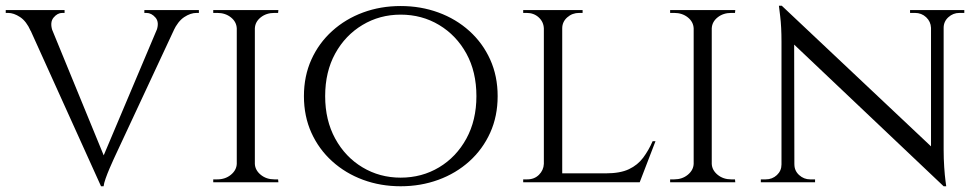

<svg xmlns="http://www.w3.org/2000/svg" viewBox="-25 -635 3415 669"><path d="M327 14 52 -594H131L344 -75ZM327 14 320 -55 549 -597H612L375 -89Q375 -89 369.5 -77Q364 -65 356.5 -47.5Q349 -30 343 -13Q337 4 336 14ZM520 -527Q531 -557 517 -573.5Q503 -590 485 -590H478V-600H668V-590Q668 -590 664 -590Q660 -590 660 -590Q639 -590 617 -575.5Q595 -561 579 -527ZM158 -527H82Q67 -561 45 -575.5Q23 -590 3 -590Q3 -590 -1 -590Q-5 -590 -5 -590V-600H200V-590H192Q175 -590 161.5 -573.5Q148 -557 158 -527Z M863 -600V0H800V-600ZM803 -64V0H718V-10Q718 -10 725 -10Q732 -10 732 -10Q760 -10 779.5 -26Q799 -42 800 -64ZM860 -64H863Q864 -42 883.5 -26Q903 -10 931 -10Q931 -10 937.5 -10Q944 -10 944 -10L945 0H860ZM860 -536V-600H945L944 -590Q944 -590 937.5 -590Q931 -590 931 -590Q903 -590 883.5 -574.5Q864 -559 863 -536ZM803 -536H800Q799 -559 779.5 -574.5Q760 -590 732 -590Q731 -590 724.5 -590Q718 -590 718 -590V-600H803Z M1371 -614Q1441 -614 1502.5 -591.5Q1564 -569 1610.5 -527Q1657 -485 1683 -427.5Q1709 -370 1709 -300Q1709 -230 1683 -172.5Q1657 -115 1610.5 -73Q1564 -31 1502.5 -8.5Q1441 14 1371 14Q1301 14 1240 -8.5Q1179 -31 1132.5 -73Q1086 -115 1060 -172.5Q1034 -230 1034 -300Q1034 -370 1060 -427.5Q1086 -485 1132.5 -527Q1179 -569 1240 -591.5Q1301 -614 1371 -614ZM1371 -16Q1445 -16 1505 -52Q1565 -88 1600 -152Q1635 -216 1635 -300Q1635 -385 1600 -448.5Q1565 -512 1505 -548Q1445 -584 1371 -584Q1298 -584 1238 -548Q1178 -512 1143 -448.5Q1108 -385 1108 -300Q1108 -216 1143 -152Q1178 -88 1238 -52Q1298 -16 1371 -16Z M1934 -600V0H1870V-600ZM2203 -31 2201 0H1932V-31ZM2259 -143 2204 0H2052L2086 -31Q2136 -31 2166.5 -45.5Q2197 -60 2216 -85.5Q2235 -111 2249 -143ZM1872 -64 1885 0H1798V-10Q1798 -10 1805 -10Q1812 -10 1812 -10Q1837 -10 1853 -26Q1869 -42 1870 -64ZM1931 -536V-600H2005V-590Q2005 -590 1999 -590Q1993 -590 1993 -590Q1969 -590 1951.5 -574.5Q1934 -559 1934 -536ZM1872 -536H1870Q1869 -559 1852 -574.5Q1835 -590 1810 -590Q1810 -590 1804 -590Q1798 -590 1798 -590V-600H1872Z M2455 -600V0H2392V-600ZM2395 -64V0H2310V-10Q2310 -10 2317 -10Q2324 -10 2324 -10Q2352 -10 2371.5 -26Q2391 -42 2392 -64ZM2452 -64H2455Q2456 -42 2475.5 -26Q2495 -10 2523 -10Q2523 -10 2529.5 -10Q2536 -10 2536 -10L2537 0H2452ZM2452 -536V-600H2537L2536 -590Q2536 -590 2529.5 -590Q2523 -590 2523 -590Q2495 -590 2475.5 -574.5Q2456 -559 2455 -536ZM2395 -536H2392Q2391 -559 2371.5 -574.5Q2352 -590 2324 -590Q2323 -590 2316.5 -590Q2310 -590 2310 -590V-600H2395Z M2699 -615 3253 -93 3263 14 2709 -511ZM2701 -62V0H2626V-10Q2626 -10 2634.5 -10Q2643 -10 2643 -10Q2666 -10 2682 -25Q2698 -40 2698 -62ZM2743 -62Q2743 -40 2759.5 -25Q2776 -10 2798 -10Q2798 -10 2806.5 -10Q2815 -10 2815 -10V0H2740V-62ZM2699 -615 2742 -559 2743 0H2698V-490Q2698 -541 2693.5 -578Q2689 -615 2689 -615ZM3263 -600V-114Q3263 -82 3265 -52.5Q3267 -23 3269.5 -4.5Q3272 14 3272 14H3263L3219 -39V-600ZM3260 -538V-600H3335V-590Q3335 -590 3326.5 -590Q3318 -590 3318 -590Q3296 -590 3279.5 -575Q3263 -560 3263 -538ZM3219 -538Q3218 -560 3202 -575Q3186 -590 3163 -590Q3163 -590 3154.5 -590Q3146 -590 3146 -590V-600H3221V-538Z"/></svg>

Font: Cinzel
Style: Regular
Weight: 400
Designer: Natanael Gama
Version: Version 2.000